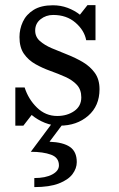

<svg xmlns="http://www.w3.org/2000/svg" viewBox="-20 -490 474 764"><path d="M214.5 168Q214.5 137 183 125.5Q151.5 114 102.5 114L192 -6H237L177 74Q231.5 76 258.5 94.8Q285.5 113.5 285.5 155Q285.5 180 268.5 202.8Q251.5 225.5 214.2 240Q177 254.5 116.5 254.5V218.5Q161 218.5 187.8 204.2Q214.5 190 214.5 168ZM73 10H41V-142H78Q93 -95 127.2 -61.8Q161.5 -28.5 207.5 -28.5Q247 -28.5 275.2 -48Q303.5 -67.5 303.5 -102.5Q303.5 -133.5 285.8 -152.5Q268 -171.5 240 -184Q212 -196.5 180.5 -207.8Q149 -219 121 -234.8Q93 -250.5 75.2 -276Q57.5 -301.5 57.5 -342.5Q57.5 -374.5 71 -403.5Q84.5 -432.5 114 -450.8Q143.5 -469 190.5 -469Q221.5 -469 249 -458.8Q276.5 -448.5 298 -431.5L328 -469.5H360V-330H323Q315.5 -369.5 280.2 -400Q245 -430.5 191.5 -430.5Q163 -430.5 141.5 -413.5Q120 -396.5 120 -368.5Q120 -343.5 138.5 -327Q157 -310.5 186.2 -298Q215.5 -285.5 248 -272.8Q280.5 -260 309.8 -242.8Q339 -225.5 357.5 -199.8Q376 -174 376 -135Q376 -68.5 330.8 -29.2Q285.5 10 218 10Q187 10 158.2 -1.5Q129.5 -13 106 -32.5Z"/></svg>

Font: Bodoni* 06pt
Style: Regular
Weight: 400
Version: Version 2.3